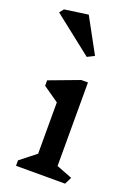

<svg xmlns="http://www.w3.org/2000/svg" viewBox="-175 -959 730 1026"><g transform="rotate(20 190.0 -446.0)"><path d="M334 0H55V-31L144 -101V-393L55 -455V-486L226 -550H264V-75L354 -40ZM211 -676 -9 -849 10 -873 144 -892 251 -696Z"/></g></svg>

Font: Inknut Antiqua
Style: Regular
Weight: 400
Designer: Claus Eggers Sørensen
Foundry: Claus Eggers Sørensen
Version: Version 1.003; ttfautohint (v1.8.2) -l 8 -r 50 -G 200 -x 14 